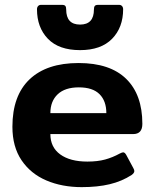

<svg xmlns="http://www.w3.org/2000/svg" viewBox="-20 -754 636 789"><path d="M132 -716Q132 -724 136.5 -729Q141 -734 148 -734H235Q245 -734 248.5 -729.5Q252 -725 252 -715Q252 -653 309 -653Q366 -653 366 -715Q366 -725 369.5 -729.5Q373 -734 383 -734H470Q477 -734 481.5 -729Q486 -724 486 -716Q486 -641 440.5 -594.5Q395 -548 309 -548Q222 -548 177 -594.5Q132 -641 132 -716ZM31 -233Q31 -361 101.5 -428Q172 -495 303 -495Q432 -495 498.5 -430Q565 -365 565 -245Q565 -203 527 -203H187Q187 -149 227.5 -119.5Q268 -90 339 -90Q381 -90 412 -98.5Q443 -107 472 -123Q482 -128 486 -128Q493 -128 499 -117L528 -63Q532 -56 532 -51Q532 -43 521 -35Q481 -9 431 3Q381 15 316 15Q235 15 170.5 -12.5Q106 -40 68.5 -95.5Q31 -151 31 -233ZM417 -289Q417 -339 389 -367Q361 -395 304 -395Q247 -395 217 -366.5Q187 -338 187 -289Z"/></svg>

Font: Mitr Medium
Style: Regular
Weight: 500
Designer: Thanarat Vachiruckul
Foundry: Cadson Demak
Version: Version 1.003